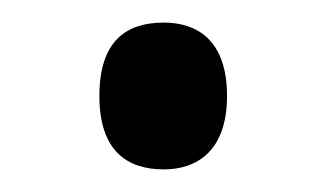

<svg xmlns="http://www.w3.org/2000/svg" viewBox="-20 -143 289 170"><path d="M125 7C154 7 181 -9 181 -58C181 -108 154 -123 125 -123C93 -123 68 -108 68 -58C68 -9 93 7 125 7Z"/></svg>

Font: Noto Serif Sinhala Condensed
Style: Regular
Weight: 400
Width: 3
Designer: Jelle Bosma - Monotype Design Team
Foundry: Monotype Imaging Inc.
Version: Version 2.007